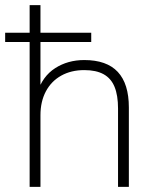

<svg xmlns="http://www.w3.org/2000/svg" viewBox="-30 -725 603 745"><path d="M85 0V-562H-10V-598H85V-705H127V-598H324V-562H127V-366H115Q135 -429 184 -460.5Q233 -492 297 -492Q384 -492 427 -446Q470 -400 470 -308V0H428V-304Q428 -355 414.5 -388Q401 -421 372 -437Q343 -453 297 -453Q246 -453 207.5 -431.5Q169 -410 148 -370.5Q127 -331 127 -278V0Z"/></svg>

Font: Nunito Sans 12pt ExtraLight ExtraLight
Style: Regular
Weight: 250
Version: Version 3.101;gftools[0.9.27]